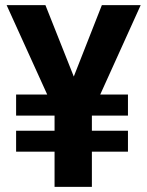

<svg xmlns="http://www.w3.org/2000/svg" viewBox="-20 -731 576 751"><path d="M339.4 -219.7V-278.8H480.5V-361.3H372.1L530.3 -710.9H378.4L268.6 -431.6L157.7 -710.9H5.9L164.6 -361.3H43V-278.8H193.4V-219.7H43V-137.7H193.4V0H339.4V-137.7H480.5V-219.7Z"/></svg>

Font: Vazirmatn
Style: Bold
Weight: 700
Designer: Saber Rastikerdar
Foundry: Saber Rastikerdar
Version: Version 33.003